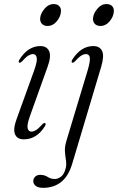

<svg xmlns="http://www.w3.org/2000/svg" viewBox="-20 -678 581 946"><path d="M215 -550Q195.5 -550 185.8 -561.5Q176 -573 178 -589.5Q180 -612 199.5 -635Q219 -658 243.5 -658Q264 -658 273.2 -646.5Q282.5 -635 280 -618.5Q278 -594.5 259 -572.2Q240 -550 215 -550ZM127.5 -106Q112 -62.5 116.2 -46Q120.5 -29.5 135 -29.5Q145 -29.5 157.5 -37Q170 -44.5 188 -65Q197 -74 202 -71.5Q208 -68.5 201.5 -56.5Q161 8.5 97.5 8.5Q65 8.5 54.2 -16Q43.5 -40.5 61 -89L148 -330Q164.5 -376.5 161 -394Q157.5 -411.5 142 -411.5Q132 -411.5 119.5 -404Q107 -396.5 88.5 -375.5Q79.5 -367 74.5 -369.5Q69 -372.5 75.5 -384Q117.5 -451 179 -451Q210.5 -451 222 -426.2Q233.5 -401.5 214.5 -349ZM475.5 -550Q456 -550 446.2 -561.5Q436.5 -573 438.5 -589.5Q440.5 -612 459.8 -635Q479 -658 504 -658Q524.5 -658 533.8 -646.5Q543 -635 540.5 -618.5Q538.5 -594.5 519.5 -572.2Q500.5 -550 475.5 -550ZM478.5 -349 336.5 126.5Q318 189.5 281.5 218.5Q245 247.5 192.5 247.5Q168.5 247.5 156.2 238Q144 228.5 144 214Q144 202 153 192.8Q162 183.5 178.5 183.5Q199.5 183.5 215 193.8Q230.5 204 249.5 204Q265.5 204 281.2 192Q297 180 304.5 147.5Q308 130 304.8 110.5Q301.5 91 300 68.5Q298.5 46 306.5 18.5L411.5 -330Q425.5 -377.5 422.5 -394.5Q419.5 -411.5 403.5 -411.5Q393 -411.5 380.5 -404Q368 -396.5 349 -375.5Q340.5 -367 335.5 -369.5Q330 -372.5 336 -384Q378.5 -451 439.5 -451Q471.5 -451 483 -427Q494.5 -403 478.5 -349Z"/></svg>

Font: Fraunces 72pt S000 Light
Style: Italic
Weight: 300
Italic angle: -16°
Version: Version 1.000; ttfautohint (v1.8.3)